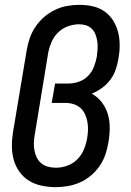

<svg xmlns="http://www.w3.org/2000/svg" viewBox="-20 -763 540 791"><path d="M210 8Q180 8 151.5 2Q123 -4 99.5 -18.5Q76 -33 60 -55.5Q44 -78 36.5 -105Q29 -132 29 -161.5Q29 -191 34 -221L90 -556Q94 -581 102.5 -605.5Q111 -630 126 -652.5Q141 -675 162 -693Q183 -711 207 -722.5Q231 -734 256.5 -738.5Q282 -743 307 -743Q336 -743 362.5 -737Q389 -731 410.5 -716Q432 -701 446 -678.5Q460 -656 466.5 -630.5Q473 -605 473 -577Q473 -549 468 -521Q464 -498 456.5 -476Q449 -454 434.5 -434.5Q420 -415 400 -400.5Q380 -386 358 -377Q382 -364 399 -342Q416 -320 424 -293.5Q432 -267 432 -237.5Q432 -208 427 -179Q423 -154 415 -129Q407 -104 392 -81.5Q377 -59 356 -41Q335 -23 310.5 -12Q286 -1 260.5 3.5Q235 8 210 8ZM211 -72Q234 -72 257.5 -80.5Q281 -89 298.5 -106.5Q316 -124 325.5 -147Q335 -170 339 -193Q342 -210 342.5 -227.5Q343 -245 340 -261.5Q337 -278 330 -293Q323 -308 311 -318.5Q299 -329 283 -334Q267 -339 250 -339H193L207 -419H263Q284 -419 305.5 -426.5Q327 -434 343 -450.5Q359 -467 367 -488Q375 -509 379 -530Q381 -546 382 -561Q383 -576 381 -591Q379 -606 374 -619.5Q369 -633 359 -643.5Q349 -654 335 -658.5Q321 -663 306 -663Q283 -663 259.5 -654.5Q236 -646 218.5 -628.5Q201 -611 191.5 -588Q182 -565 178 -542L123 -207Q120 -191 119.5 -174.5Q119 -158 122 -142.5Q125 -127 132 -113Q139 -99 151 -89.5Q163 -80 178.5 -76Q194 -72 211 -72Z"/></svg>

Font: Iosevka SS04 Medium Oblique
Style: Regular
Weight: 500
Italic angle: -9°
Monospace: yes
Designer: Belleve Invis
Foundry: Belleve Invis
Version: Version 19.0.0; ttfautohint (v1.8.4)